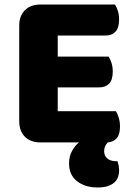

<svg xmlns="http://www.w3.org/2000/svg" viewBox="-20 -626 588 848"><path d="M158 3Q115 3 90 -22Q65 -47 65 -90V-513Q65 -556 90 -581Q115 -606 158 -606H488Q495 -595 500.5 -578Q506 -561 506 -540Q506 -503 490 -486Q474 -469 446 -469H235V-376H460Q467 -365 472.5 -348Q478 -331 478 -310Q478 -273 462 -256.5Q446 -240 418 -240H235V-135H492Q499 -124 504.5 -106Q510 -88 510 -67Q510 -32 495.5 -15.5Q481 1 456 3Q440 19 440 42Q440 62 454 74Q468 86 494 86H499Q502 95 504 105Q506 115 506 128Q506 142 501.5 155.5Q497 169 485.5 179.5Q474 190 456 196Q438 202 411 202Q356 202 320.5 174.5Q285 147 285 96Q285 64 298.5 40Q312 16 329 3H158Z"/></svg>

Font: Baloo Paaji 2 ExtraBold
Style: Regular
Weight: 800
Designer: Shuchita Grover, Noopur Datye and Ek Type
Foundry: Ek Type
Version: Version 1.640;hotconv 1.0.111;makeotfexe 2.5.65597; ttfautoh